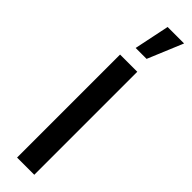

<svg xmlns="http://www.w3.org/2000/svg" viewBox="-334 -965 949 949"><g transform="rotate(45 140.0 -491.0)"><path d="M149.8 -982.5 111.4 -797.5H187.8L264.9 -982.5ZM80 0V-720H200.3V0Z"/></g></svg>

Font: Hauora
Style: Regular
Weight: 400
Designer: Wayne Shih
Foundry: WCYS
Version: Version 1.001